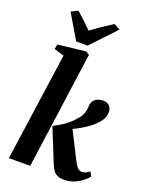

<svg xmlns="http://www.w3.org/2000/svg" viewBox="-189 -1136 946 1236"><g transform="rotate(20 284.0 -518.0)"><path d="M30 0 135 -740.5 66.5 -760.5 73.5 -794 263 -815.5 287 -801.5 176 0ZM410 9.5Q385 9.5 367.2 2.2Q349.5 -5 337.5 -20Q325.5 -35 317 -57L222.5 -290Q248 -304.5 271.5 -318.2Q295 -332 318.8 -351.8Q342.5 -371.5 368 -402.5Q385 -422 391.5 -445Q398 -468 399 -490.5Q399.5 -514.5 411.5 -529Q423.5 -543.5 440.8 -549.8Q458 -556 474 -556Q504 -556 518.8 -539Q533.5 -522 533.5 -499.5Q534 -474 523.8 -454Q513.5 -434 499.5 -419Q483 -400 458.8 -381.2Q434.5 -362.5 406.8 -346.2Q379 -330 351.8 -316.8Q324.5 -303.5 301.5 -294.5L336.5 -344.5L449 -122.5Q461.5 -99 474.5 -88Q487.5 -77 500.5 -77Q510 -77 524.8 -82.2Q539.5 -87.5 553 -99.5L568.5 -69Q559 -56.5 536.5 -37.8Q514 -19 482 -4.8Q450 9.5 410 9.5ZM180 -854 80.5 -1022.5 127 -1045Q154 -1020.5 180.5 -996Q207 -971.5 231.5 -947Q266 -972.5 302.2 -996.8Q338.5 -1021 374 -1044L416.5 -1021.5L258.5 -854Z"/></g></svg>

Font: Merriweather 48pt ExtraBold
Style: Italic
Weight: 800
Italic angle: -7.8°
Version: Version 2.101